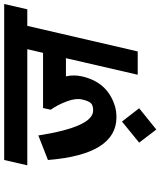

<svg xmlns="http://www.w3.org/2000/svg" viewBox="57 -730 784 939"><g transform="rotate(-90 449.5 -261.0)"><path d="M324 -57 389 27 285 111 221 27ZM378 -198Q404 -198 414.5 -209.5Q425 -221 432 -252Q439 -283 423 -326Q405 -374 382 -405L390 -443H660L678 -520H110L136 -633H899L873 -520H792L667 20H553L634 -331H545Q554 -294 545 -253Q517 -128 401 -92Q376 -84 345 -84Q163 -84 136 -419L256 -466Q298 -198 378 -198Z"/></g></svg>

Font: Miedinger
Style: Bold-Italic
Weight: 700
Italic angle: -13°
Version: Version 001.000